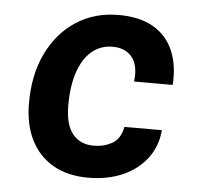

<svg xmlns="http://www.w3.org/2000/svg" viewBox="-45 -603 690 659"><g transform="rotate(5 300.0 -273.0)"><path d="M281.5 9.5Q210.5 9.5 160.5 -19.5Q110.5 -48.5 84 -101.5Q57.5 -154.5 57.5 -227Q57 -325 92.8 -399.2Q128.5 -473.5 192 -514.8Q255.5 -556 338.5 -556Q411 -556 458 -528.5Q505 -501 526.5 -451Q548 -401 543.5 -333H410.5Q417 -388 394.2 -416.8Q371.5 -445.5 326.5 -445.5Q285.5 -445.5 255.2 -420Q225 -394.5 208.8 -346.8Q192.5 -299 192.5 -232Q192.5 -165 219 -133.2Q245.5 -101.5 291 -101.5Q326.5 -101.5 354.8 -117.5Q383 -133.5 391 -175H520Q515.5 -120 484.5 -78.5Q453.5 -37 401.5 -13.8Q349.5 9.5 281.5 9.5Z"/></g></svg>

Font: Spline Sans Mono SemiBold
Style: Italic
Weight: 600
Italic angle: -4°
Monospace: yes
Version: Version 1.004